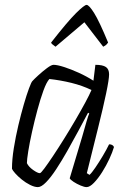

<svg xmlns="http://www.w3.org/2000/svg" viewBox="-20 -765 515 785"><path d="M135 0Q121 0 103 -9Q85 -18 69 -31Q53 -44 42 -56.5Q31 -69 29 -75Q29 -113 36.5 -159.5Q44 -206 55 -252.5Q66 -299 77.5 -338.5Q89 -378 98.5 -403.5Q108 -429 112 -433Q119 -441 136.5 -457Q154 -473 172 -486.5Q190 -500 199 -500Q214 -500 242 -491Q270 -482 302 -467.5Q334 -453 362 -435L370 -500Q400 -500 413 -491Q426 -482 426 -461Q426 -441 414 -383.5Q402 -326 381 -242Q360 -158 335 -57L346 -50Q355 -58 370 -80Q385 -102 400.5 -128Q416 -154 426 -175Q441 -175 446 -164Q440 -143 427 -115Q414 -87 397.5 -61Q381 -35 364 -17.5Q347 0 334 0Q325 0 309.5 -6.5Q294 -13 281 -21.5Q268 -30 265 -36L316 -206Q326 -242 334 -269Q342 -296 345 -301L340 -304Q322 -270 300 -229Q278 -188 255 -147.5Q232 -107 210 -73.5Q188 -40 168.5 -20Q149 0 135 0ZM143 -57Q147 -57 161.5 -76.5Q176 -96 197 -127.5Q218 -159 242 -197.5Q266 -236 288.5 -274.5Q311 -313 328.5 -345.5Q346 -378 354 -397Q317 -415 272.5 -426Q228 -437 182 -442Q170 -429 157.5 -394.5Q145 -360 133 -315.5Q121 -271 111 -226Q101 -181 95.5 -146.5Q90 -112 90 -98Q97 -83 115.5 -70Q134 -57 143 -57ZM207 -574Q200 -579 194.5 -583.5Q189 -588 189 -591Q257 -678 291 -711.5Q325 -745 334 -745Q344 -745 365 -711.5Q386 -678 422 -591Q420 -588 416 -583.5Q412 -579 402 -574L325 -674Z"/></svg>

Font: Texturina 72pt 72pt ExtraLight
Style: Italic
Weight: 200
Italic angle: -11°
Designer: Guillermo Torres Carreño
Foundry: Omnibus-Type
Version: Version 1.002; ttfautohint (v1.8.3)